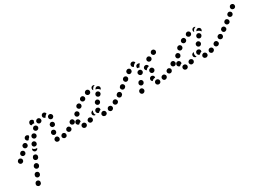

<svg xmlns="http://www.w3.org/2000/svg" viewBox="-29 -908 2525 1816"><g transform="rotate(-30 1233.5 0.5)"><path d="M15 265Q15 270 16 275Q18 280 22 283Q25 287 30 289Q34 291 39 291Q44 291 49 289Q53 288 57 284Q61 281 63 276L64 273Q68 263 65 254Q61 244 52 240Q42 236 32 239Q23 243 19 252L17 256Q15 260 15 265ZM50 200Q54 209 63 214Q68 216 73 216Q78 216 82 214Q87 212 91 209Q94 206 96 201L98 198Q102 188 98 178Q95 169 85 165Q76 160 66 164Q56 168 52 177L51 181Q46 190 50 200ZM82 115Q82 120 84 124Q86 129 89 133Q92 136 97 138Q106 143 116 139Q126 135 130 126L132 122Q134 118 134 113Q134 108 132 103Q130 98 127 95Q123 91 119 89Q109 85 100 89Q90 92 86 102L84 105Q82 110 82 115ZM117 49Q121 59 131 63Q135 65 140 65Q145 65 150 64Q154 62 158 58Q162 55 164 50L165 47Q169 38 166 28Q162 18 153 14Q148 12 143 12Q138 12 133 13Q129 15 125 19Q122 22 120 27L118 30Q114 39 117 49ZM26 0Q26 -10 19 -18Q11 -25 1 -26Q-9 -26 -17 -19V-18Q-25 -11 -25 -1Q-25 10 -18 17Q-11 25 -1 25Q10 25 17 18H18Q25 10 26 0ZM492 16Q496 14 499 9Q501 5 502 0Q503 -4 502 -9Q500 -20 492 -25Q483 -31 473 -29Q468 -28 464 -25Q459 -22 457 -18Q454 -14 453 -9Q452 -4 453 0Q455 11 464 16Q472 22 482 20H483Q487 19 492 16ZM395 15Q399 17 404 17Q409 17 414 16Q418 14 422 10Q429 3 429 -7Q429 -18 422 -25Q422 -25 422 -25Q422 -25 422 -25Q419 -29 414 -31Q410 -33 405 -33Q400 -33 395 -31Q390 -29 387 -26Q379 -19 379 -8Q379 2 386 9Q386 10 386 10Q390 14 395 15ZM568 -19Q571 -23 572 -28Q573 -33 572 -38Q571 -42 568 -47Q563 -55 553 -58Q543 -60 534 -54Q529 -52 526 -47Q524 -43 523 -39Q521 -34 522 -29Q523 -24 526 -20Q531 -11 541 -9Q552 -6 560 -12H561Q565 -15 568 -19ZM151 -26Q155 -17 164 -12Q169 -10 174 -10Q179 -10 183 -12Q188 -14 192 -17Q195 -20 197 -25L199 -28Q199 -29 199 -29Q199 -30 199 -30Q196 -30 193 -30Q184 -29 176 -33Q167 -36 161 -42Q157 -46 154 -50Q154 -50 154 -49Q153 -49 153 -49L152 -45Q147 -36 151 -26ZM81 -53Q81 -63 74 -71Q71 -74 66 -76Q61 -78 57 -78Q52 -79 47 -77Q42 -75 39 -71H38Q31 -64 30 -53Q30 -43 37 -36Q41 -32 45 -30Q50 -28 55 -28Q60 -28 64 -30Q69 -31 73 -35Q81 -42 81 -53ZM634 -73Q635 -83 629 -91Q626 -95 622 -98Q618 -101 613 -102Q608 -102 603 -101Q599 -100 595 -97H594Q586 -91 584 -81Q582 -71 588 -62Q591 -58 595 -56Q600 -53 604 -52Q609 -51 614 -52Q619 -53 623 -56V-57Q632 -62 634 -73ZM216 -87Q212 -97 202 -101Q192 -104 183 -100Q174 -96 170 -86Q168 -81 168 -76Q168 -71 170 -67Q172 -62 176 -59Q179 -55 184 -54Q194 -50 203 -54Q213 -58 216 -68Q220 -78 216 -87ZM391 -61Q387 -65 385 -69Q383 -73 383 -78Q382 -83 384 -88Q387 -98 397 -103Q406 -107 416 -104Q420 -102 424 -99Q428 -96 430 -91Q432 -87 433 -82Q433 -77 431 -72Q429 -65 423 -60Q416 -55 409 -55Q407 -55 405 -55Q405 -55 404 -55Q403 -55 402 -56Q401 -56 400 -56Q395 -58 391 -61ZM136 -106Q137 -116 129 -124Q122 -131 112 -131Q102 -131 94 -124H93Q86 -117 86 -106Q85 -96 93 -88Q100 -81 110 -81Q121 -80 128 -88H129Q136 -95 136 -106ZM250 -128Q256 -136 255 -147Q253 -157 245 -163Q237 -169 226 -168Q216 -166 210 -158Q207 -154 206 -149Q205 -144 205 -139Q206 -134 209 -130Q211 -126 215 -123Q223 -116 234 -118Q244 -120 250 -128ZM412 -141Q416 -131 426 -127Q430 -126 435 -126Q440 -126 445 -128Q449 -130 453 -133Q456 -137 458 -142Q462 -151 458 -161Q454 -170 444 -174Q439 -176 434 -176Q429 -176 425 -174Q420 -172 417 -168Q413 -165 412 -160H411Q408 -150 412 -141ZM166 -134Q161 -134 156 -136Q152 -138 148 -141Q141 -149 141 -159Q141 -170 149 -177Q157 -184 167 -184Q178 -184 185 -176Q186 -175 188 -173Q189 -171 190 -168Q186 -162 184 -155Q184 -154 184 -154Q180 -151 176 -148Q170 -142 166 -134ZM306 -198Q306 -209 299 -216Q295 -220 291 -222Q286 -224 281 -224Q276 -224 272 -223Q267 -221 264 -217H263Q256 -210 255 -200Q255 -189 262 -182Q266 -178 270 -176Q275 -174 280 -174Q285 -174 289 -176Q294 -177 297 -181H298Q305 -188 306 -198ZM437 -208Q444 -199 454 -198Q464 -196 472 -203Q481 -209 482 -219Q484 -230 477 -238Q471 -246 461 -248Q451 -249 442 -243Q434 -237 433 -227V-226Q431 -216 437 -208ZM352 -222Q357 -224 360 -228Q363 -232 365 -236Q366 -241 366 -246Q366 -251 363 -256Q359 -265 349 -268Q339 -271 330 -267V-266H329Q325 -264 322 -260Q319 -257 317 -252Q315 -247 316 -242Q316 -237 318 -233Q323 -224 333 -220Q343 -217 352 -222ZM394 -280Q401 -288 411 -289H412Q422 -290 430 -283Q437 -277 438 -267Q433 -264 429 -261Q421 -255 416 -247Q414 -243 413 -239Q403 -239 396 -246Q389 -252 388 -262Q388 -272 394 -280ZM263 -243Q261 -243 260 -242Q253 -247 251 -255Q249 -264 253 -271L254 -275Q258 -284 268 -288Q278 -292 287 -287Q292 -285 296 -281Q300 -276 301 -270Q298 -265 296 -259Q293 -252 293 -245Q288 -246 282 -247Q272 -247 263 -243Z M699 31Q704 29 708 26Q712 23 714 19Q716 14 717 9Q718 -1 711 -9Q705 -17 695 -18H694Q683 -19 675 -13Q667 -6 666 4Q666 9 667 14Q668 18 671 22Q675 26 679 29Q683 31 688 31L689 32Q694 32 699 31ZM916 28Q921 27 925 24Q929 21 932 17Q934 12 935 7Q936 -3 930 -11Q924 -19 914 -21H913Q908 -22 903 -20Q898 -19 894 -16Q890 -13 888 -9Q885 -5 884 0Q883 10 889 19Q895 27 906 28L907 29Q912 29 916 28ZM1008 4Q1013 -5 1010 -15Q1008 -20 1005 -24Q1002 -27 997 -30Q993 -32 988 -32Q983 -33 978 -31H977Q967 -28 963 -18Q958 -9 961 1Q963 5 966 9Q969 13 973 15Q978 17 983 18Q988 18 992 17L993 16Q1003 13 1008 4ZM790 1Q794 -9 790 -18Q787 -23 784 -26Q780 -30 776 -31Q771 -33 766 -33Q761 -33 756 -31L755 -30Q751 -28 748 -25Q744 -21 742 -16Q741 -12 741 -7Q741 -2 743 3Q745 7 749 11Q752 14 757 16Q762 18 767 17Q772 17 776 15H777Q787 11 790 1ZM1076 -21Q1079 -25 1081 -29Q1082 -34 1082 -39Q1081 -44 1079 -48Q1075 -58 1065 -61Q1055 -64 1046 -60L1045 -59Q1040 -57 1037 -53Q1034 -49 1032 -45Q1031 -40 1031 -35Q1031 -30 1034 -25Q1038 -16 1048 -13Q1058 -10 1067 -14L1068 -15Q1073 -17 1076 -21ZM833 -74Q828 -75 824 -73Q819 -72 816 -69L815 -68Q807 -62 806 -51Q805 -41 811 -33Q814 -29 819 -27Q823 -24 828 -24Q830 -24 831 -24Q833 -24 835 -24Q834 -26 833 -28Q828 -36 827 -46Q826 -55 829 -64V-65Q831 -70 833 -74ZM636 -34Q630 -42 631 -52V-53Q633 -63 641 -70Q649 -76 659 -75Q670 -74 676 -65Q682 -57 681 -47V-46Q681 -44 680 -43Q680 -41 679 -39Q679 -39 678 -39Q669 -37 661 -30Q658 -27 655 -24Q654 -24 654 -24Q653 -24 653 -24Q643 -25 636 -34ZM852 -38Q847 -48 850 -57L851 -59Q852 -63 855 -67Q858 -71 863 -73Q867 -76 872 -76Q877 -77 882 -75Q892 -73 897 -64Q902 -54 899 -44L898 -43Q898 -43 898 -43Q898 -43 898 -42Q888 -40 881 -34Q876 -30 872 -26Q871 -26 869 -26Q868 -26 867 -26Q857 -29 852 -38ZM1144 -63Q1147 -67 1148 -72Q1149 -77 1148 -82Q1147 -87 1144 -91Q1138 -99 1128 -101Q1117 -103 1109 -97L1108 -96Q1104 -94 1101 -89Q1099 -85 1098 -80Q1097 -75 1098 -71Q1099 -66 1102 -62Q1108 -53 1118 -51Q1128 -49 1137 -55V-56Q1142 -59 1144 -63ZM615 -73Q619 -82 627 -88Q629 -89 631 -91Q631 -91 631 -91Q631 -92 630 -92Q624 -100 614 -102Q604 -104 596 -98H595Q586 -92 584 -81Q583 -71 588 -63Q592 -58 597 -55Q603 -52 609 -52Q609 -53 609 -55V-56Q610 -65 615 -73ZM885 -114Q887 -103 896 -98Q904 -92 915 -95Q925 -97 930 -106L931 -107Q936 -115 934 -125Q932 -136 923 -141Q919 -144 914 -145Q909 -145 904 -144Q899 -143 895 -140Q891 -138 888 -133V-132Q882 -124 885 -114ZM661 -115Q662 -105 671 -99Q679 -93 689 -95Q700 -97 706 -105V-106Q712 -114 711 -124Q709 -135 700 -141Q692 -147 682 -145Q672 -143 666 -135L665 -134Q659 -126 661 -115ZM717 -187Q715 -182 714 -177Q713 -173 715 -168Q716 -163 719 -159Q722 -155 727 -153Q731 -150 736 -150Q741 -149 746 -151Q750 -152 754 -155L755 -156Q763 -162 764 -172Q766 -183 759 -191Q753 -199 743 -200Q732 -201 724 -195L723 -194Q719 -191 717 -187ZM927 -178Q929 -168 938 -163Q942 -160 947 -159Q952 -158 957 -159Q961 -160 966 -163Q970 -166 972 -170L973 -171Q979 -179 977 -189Q974 -200 966 -205Q962 -208 957 -209Q952 -210 947 -209Q942 -208 938 -205Q934 -202 931 -198V-197Q925 -189 927 -178ZM779 -224Q776 -214 781 -205Q786 -196 796 -193Q806 -190 815 -195H816Q825 -200 828 -210Q831 -220 826 -229Q822 -238 812 -241Q802 -244 793 -239H792Q783 -234 779 -224ZM956 -238 957 -239Q962 -248 972 -251Q982 -253 991 -248Q1000 -243 1003 -233Q1005 -223 1000 -214V-213Q999 -211 997 -210Q996 -208 994 -207Q993 -209 991 -212Q986 -219 978 -224Q971 -229 962 -231Q958 -232 954 -232Q954 -234 955 -235Q956 -237 956 -238ZM852 -258Q847 -249 850 -239Q852 -235 855 -231Q858 -227 863 -225Q867 -222 872 -222Q877 -221 882 -223H883Q893 -226 897 -235Q902 -244 899 -254Q896 -264 887 -269Q878 -274 868 -271H867Q857 -267 852 -258ZM937 -275Q945 -280 955 -278H956Q959 -277 962 -276Q965 -275 967 -273Q967 -273 966 -272Q957 -270 949 -264Q942 -258 937 -250V-249Q933 -243 932 -237Q928 -241 926 -247Q925 -253 926 -259Q928 -269 937 -275Z M1300 -1Q1300 4 1302 9Q1303 13 1307 17Q1310 21 1315 23Q1324 27 1334 23Q1343 20 1348 10L1349 8Q1351 4 1351 -1Q1351 -6 1349 -11Q1348 -15 1344 -19Q1341 -23 1336 -25Q1327 -29 1317 -25Q1307 -22 1303 -12L1302 -10Q1300 -6 1300 -1ZM1515 19Q1523 12 1524 2Q1524 -3 1523 -8Q1521 -13 1518 -17Q1515 -20 1511 -23Q1506 -25 1501 -26H1500Q1490 -27 1482 -20Q1474 -14 1473 -3Q1473 2 1474 6Q1475 11 1479 15Q1482 19 1486 21Q1491 24 1495 24H1496Q1507 25 1515 19ZM1596 3Q1601 -6 1599 -16Q1597 -20 1594 -24Q1591 -28 1587 -31Q1583 -33 1578 -34Q1573 -34 1568 -33H1567Q1557 -30 1552 -21Q1547 -12 1550 -2Q1551 3 1554 7Q1557 11 1561 13Q1566 16 1571 16Q1576 17 1580 15H1581Q1591 12 1596 3ZM1669 -30Q1673 -39 1668 -49Q1666 -53 1662 -56Q1658 -59 1653 -61Q1649 -63 1644 -62Q1639 -62 1634 -60V-59Q1629 -57 1626 -53Q1623 -49 1621 -45Q1620 -40 1620 -35Q1620 -30 1623 -25Q1625 -21 1629 -18Q1632 -15 1637 -13Q1642 -12 1647 -12Q1652 -12 1656 -15H1657Q1666 -20 1669 -30ZM1451 -64Q1456 -74 1465 -77Q1475 -81 1484 -77Q1493 -73 1497 -65Q1501 -57 1498 -48Q1492 -48 1485 -46Q1475 -44 1468 -37Q1464 -35 1462 -31Q1453 -36 1450 -45Q1447 -55 1451 -64ZM1334 -63Q1338 -54 1347 -49Q1352 -47 1357 -47Q1362 -47 1367 -49Q1371 -50 1375 -54Q1378 -57 1381 -62V-64Q1383 -68 1384 -73Q1384 -78 1382 -83Q1380 -87 1377 -91Q1374 -95 1369 -97Q1364 -99 1359 -99Q1355 -99 1350 -97Q1345 -96 1342 -92Q1338 -89 1336 -84L1335 -82Q1331 -73 1334 -63ZM1732 -64Q1735 -68 1736 -73Q1736 -78 1735 -82Q1734 -87 1731 -91Q1725 -100 1715 -102Q1705 -103 1697 -97H1696Q1688 -91 1686 -81Q1684 -71 1690 -62Q1696 -54 1706 -52Q1716 -50 1725 -56V-57Q1729 -59 1732 -64ZM1147 -65Q1149 -69 1150 -74Q1151 -79 1150 -84Q1149 -89 1146 -93Q1140 -101 1130 -103Q1120 -105 1111 -99L1110 -97Q1106 -95 1103 -90Q1100 -86 1099 -81Q1099 -76 1100 -72Q1101 -67 1104 -63Q1110 -54 1120 -52Q1130 -51 1138 -57L1140 -58Q1144 -61 1147 -65ZM1482 -114Q1486 -105 1495 -100Q1500 -98 1505 -98Q1510 -98 1514 -100Q1519 -102 1523 -105Q1526 -108 1528 -113L1529 -114Q1531 -118 1531 -123Q1531 -128 1529 -133Q1527 -137 1524 -141Q1521 -145 1516 -147Q1507 -151 1497 -147Q1487 -144 1483 -134Q1478 -124 1482 -114ZM1213 -125Q1214 -135 1207 -143Q1201 -151 1191 -152Q1180 -153 1172 -147L1171 -145Q1162 -139 1161 -129Q1160 -118 1167 -110Q1173 -102 1183 -101Q1194 -100 1202 -107L1203 -108Q1212 -114 1213 -125ZM1416 -142Q1420 -145 1422 -150Q1425 -154 1425 -159Q1426 -164 1424 -169Q1421 -179 1412 -184Q1403 -188 1393 -185H1392Q1382 -182 1377 -173Q1372 -164 1376 -154Q1379 -144 1388 -139Q1397 -134 1407 -137L1408 -138Q1412 -139 1416 -142ZM1458 -189Q1466 -196 1476 -196H1477Q1487 -196 1494 -188Q1501 -181 1501 -171Q1495 -171 1489 -168Q1480 -165 1473 -158Q1468 -154 1465 -148Q1458 -151 1454 -158Q1450 -164 1450 -172Q1450 -182 1458 -189ZM1275 -173Q1276 -183 1270 -192Q1267 -196 1262 -198Q1258 -201 1253 -201Q1248 -202 1243 -201Q1239 -199 1235 -196L1233 -195Q1225 -189 1224 -178Q1222 -168 1229 -160Q1232 -156 1236 -153Q1240 -151 1245 -150Q1250 -150 1255 -151Q1260 -152 1264 -155L1265 -157Q1273 -163 1275 -173ZM1338 -219Q1340 -229 1335 -237Q1329 -246 1318 -248Q1308 -250 1300 -244L1298 -243Q1289 -237 1288 -227Q1286 -216 1292 -208Q1297 -199 1308 -197Q1318 -196 1326 -201L1328 -203Q1337 -208 1338 -219ZM1516 -246Q1513 -242 1511 -237Q1510 -233 1510 -228Q1510 -223 1513 -218Q1517 -209 1527 -206Q1537 -203 1546 -207L1547 -208Q1551 -210 1555 -214Q1558 -217 1559 -222Q1561 -227 1561 -232Q1560 -237 1558 -241Q1553 -250 1543 -254Q1534 -257 1524 -252Q1519 -250 1516 -246ZM1396 -224V-226Q1397 -231 1400 -235Q1403 -239 1408 -241Q1412 -244 1417 -244Q1422 -245 1426 -244Q1431 -243 1434 -241Q1438 -238 1440 -235Q1435 -231 1431 -227Q1424 -219 1421 -210Q1420 -207 1420 -205Q1412 -208 1404 -209Q1400 -209 1396 -209Q1395 -212 1395 -216Q1395 -220 1396 -224ZM1356 -262Q1356 -267 1358 -272Q1360 -276 1364 -280Q1368 -283 1372 -285Q1373 -285 1375 -286Q1384 -289 1394 -284Q1403 -280 1406 -270Q1407 -269 1407 -268Q1407 -267 1408 -265Q1401 -264 1396 -260Q1387 -255 1382 -247Q1378 -242 1376 -237Q1370 -238 1365 -242Q1360 -246 1357 -253Q1356 -257 1356 -262ZM1580 -272Q1576 -262 1581 -253Q1583 -248 1587 -245Q1591 -242 1595 -240Q1600 -239 1605 -239Q1610 -240 1615 -242Q1620 -244 1623 -248Q1626 -252 1628 -257Q1629 -261 1629 -266Q1629 -271 1626 -276Q1622 -285 1612 -288Q1602 -291 1593 -287L1592 -286Q1583 -282 1580 -272Z M1801 31Q1806 29 1810 26Q1814 23 1816 19Q1818 14 1819 9Q1820 -1 1813 -9Q1807 -17 1797 -18H1796Q1785 -19 1777 -13Q1769 -6 1768 4Q1768 9 1769 14Q1770 18 1773 22Q1777 26 1781 29Q1785 31 1790 31L1791 32Q1796 32 1801 31ZM2018 28Q2023 27 2027 24Q2031 21 2034 17Q2036 12 2037 7Q2038 -3 2032 -11Q2026 -19 2016 -21H2015Q2010 -22 2005 -20Q2000 -19 1996 -16Q1992 -13 1990 -9Q1987 -5 1986 0Q1985 10 1991 19Q1997 27 2008 28L2009 29Q2014 29 2018 28ZM2110 4Q2115 -5 2112 -15Q2110 -20 2107 -24Q2104 -27 2099 -30Q2095 -32 2090 -32Q2085 -33 2080 -31H2079Q2069 -28 2065 -18Q2060 -9 2063 1Q2065 5 2068 9Q2071 13 2075 15Q2080 17 2085 18Q2090 18 2094 17L2095 16Q2105 13 2110 4ZM1892 1Q1896 -9 1892 -18Q1889 -23 1886 -26Q1882 -30 1878 -31Q1873 -33 1868 -33Q1863 -33 1858 -31L1857 -30Q1853 -28 1850 -25Q1846 -21 1844 -16Q1843 -12 1843 -7Q1843 -2 1845 3Q1847 7 1851 11Q1854 14 1859 16Q1864 18 1869 17Q1874 17 1878 15H1879Q1889 11 1892 1ZM2178 -21Q2181 -25 2183 -29Q2184 -34 2184 -39Q2183 -44 2181 -48Q2177 -58 2167 -61Q2157 -64 2148 -60L2147 -59Q2142 -57 2139 -53Q2136 -49 2134 -45Q2133 -40 2133 -35Q2133 -30 2136 -25Q2140 -16 2150 -13Q2160 -10 2169 -14L2170 -15Q2175 -17 2178 -21ZM1935 -74Q1930 -75 1926 -73Q1921 -72 1918 -69L1917 -68Q1909 -62 1908 -51Q1907 -41 1913 -33Q1916 -29 1921 -27Q1925 -24 1930 -24Q1932 -24 1933 -24Q1935 -24 1937 -24Q1936 -26 1935 -28Q1930 -36 1929 -46Q1928 -55 1931 -64V-65Q1933 -70 1935 -74ZM1738 -34Q1732 -42 1733 -52V-53Q1735 -63 1743 -70Q1751 -76 1761 -75Q1772 -74 1778 -65Q1784 -57 1783 -47V-46Q1783 -44 1782 -43Q1782 -41 1781 -39Q1781 -39 1780 -39Q1771 -37 1763 -30Q1760 -27 1757 -24Q1756 -24 1756 -24Q1755 -24 1755 -24Q1745 -25 1738 -34ZM1954 -38Q1949 -48 1952 -57L1953 -59Q1954 -63 1957 -67Q1960 -71 1965 -73Q1969 -76 1974 -76Q1979 -77 1984 -75Q1994 -73 1999 -64Q2004 -54 2001 -44L2000 -43Q2000 -43 2000 -43Q2000 -43 2000 -42Q1990 -40 1983 -34Q1978 -30 1974 -26Q1973 -26 1971 -26Q1970 -26 1969 -26Q1959 -29 1954 -38ZM2246 -63Q2249 -67 2250 -72Q2251 -77 2250 -82Q2249 -87 2246 -91Q2240 -99 2230 -101Q2219 -103 2211 -97L2210 -96Q2206 -94 2203 -89Q2201 -85 2200 -80Q2199 -75 2200 -71Q2201 -66 2204 -62Q2210 -53 2220 -51Q2230 -49 2239 -55V-56Q2244 -59 2246 -63ZM1717 -73Q1721 -82 1729 -88Q1731 -89 1733 -91Q1733 -91 1733 -91Q1733 -92 1732 -92Q1726 -100 1716 -102Q1706 -104 1698 -98H1697Q1688 -92 1686 -81Q1685 -71 1690 -63Q1694 -58 1699 -55Q1705 -52 1711 -52Q1711 -53 1711 -55V-56Q1712 -65 1717 -73ZM1987 -114Q1989 -103 1998 -98Q2006 -92 2017 -95Q2027 -97 2032 -106L2033 -107Q2038 -115 2036 -125Q2034 -136 2025 -141Q2021 -144 2016 -145Q2011 -145 2006 -144Q2001 -143 1997 -140Q1993 -138 1990 -133V-132Q1984 -124 1987 -114ZM1763 -115Q1764 -105 1773 -99Q1781 -93 1791 -95Q1802 -97 1808 -105V-106Q1814 -114 1813 -124Q1811 -135 1802 -141Q1794 -147 1784 -145Q1774 -143 1768 -135L1767 -134Q1761 -126 1763 -115ZM1819 -187Q1817 -182 1816 -177Q1815 -173 1817 -168Q1818 -163 1821 -159Q1824 -155 1829 -153Q1833 -150 1838 -150Q1843 -149 1848 -151Q1852 -152 1856 -155L1857 -156Q1865 -162 1866 -172Q1868 -183 1861 -191Q1855 -199 1845 -200Q1834 -201 1826 -195L1825 -194Q1821 -191 1819 -187ZM2029 -178Q2031 -168 2040 -163Q2044 -160 2049 -159Q2054 -158 2059 -159Q2063 -160 2068 -163Q2072 -166 2074 -170L2075 -171Q2081 -179 2079 -189Q2076 -200 2068 -205Q2064 -208 2059 -209Q2054 -210 2049 -209Q2044 -208 2040 -205Q2036 -202 2033 -198V-197Q2027 -189 2029 -178ZM1881 -224Q1878 -214 1883 -205Q1888 -196 1898 -193Q1908 -190 1917 -195H1918Q1927 -200 1930 -210Q1933 -220 1928 -229Q1924 -238 1914 -241Q1904 -244 1895 -239H1894Q1885 -234 1881 -224ZM2058 -238 2059 -239Q2064 -248 2074 -251Q2084 -253 2093 -248Q2102 -243 2105 -233Q2107 -223 2102 -214V-213Q2101 -211 2099 -210Q2098 -208 2096 -207Q2095 -209 2093 -212Q2088 -219 2080 -224Q2073 -229 2064 -231Q2060 -232 2056 -232Q2056 -234 2057 -235Q2058 -237 2058 -238ZM1954 -258Q1949 -249 1952 -239Q1954 -235 1957 -231Q1960 -227 1965 -225Q1969 -222 1974 -222Q1979 -221 1984 -223H1985Q1995 -226 1999 -235Q2004 -244 2001 -254Q1998 -264 1989 -269Q1980 -274 1970 -271H1969Q1959 -267 1954 -258ZM2039 -275Q2047 -280 2057 -278H2058Q2061 -277 2064 -276Q2067 -275 2069 -273Q2069 -273 2068 -272Q2059 -270 2051 -264Q2044 -258 2039 -250V-249Q2035 -243 2034 -237Q2030 -241 2028 -247Q2027 -253 2028 -259Q2030 -269 2039 -275Z M2248 -63Q2250 -67 2251 -72Q2252 -77 2251 -82Q2250 -87 2247 -91Q2244 -95 2240 -97Q2236 -100 2231 -101Q2226 -102 2221 -100Q2216 -99 2212 -96Q2207 -93 2205 -89Q2202 -85 2201 -80Q2201 -75 2202 -70Q2203 -65 2206 -61Q2209 -57 2213 -54Q2217 -52 2222 -51Q2227 -50 2232 -51Q2236 -52 2240 -55L2241 -56Q2245 -59 2248 -63ZM2310 -107Q2313 -112 2314 -116Q2314 -121 2313 -126Q2312 -131 2309 -135Q2303 -144 2293 -145Q2283 -147 2274 -141V-140Q2270 -137 2267 -133Q2264 -129 2264 -124Q2263 -119 2264 -114Q2265 -109 2268 -105Q2274 -97 2284 -95Q2295 -94 2303 -100H2304Q2308 -103 2310 -107ZM2375 -162Q2377 -173 2370 -181Q2364 -189 2354 -191Q2344 -192 2335 -186V-185Q2331 -182 2328 -178Q2326 -174 2325 -169Q2324 -164 2326 -159Q2327 -154 2330 -150Q2336 -142 2346 -141Q2357 -139 2365 -145L2366 -146Q2374 -152 2375 -162ZM2436 -211Q2437 -221 2430 -229Q2423 -237 2413 -238Q2403 -239 2395 -232H2394Q2386 -225 2385 -215Q2384 -205 2391 -197Q2397 -189 2408 -188Q2418 -187 2426 -193L2427 -194Q2435 -201 2436 -211ZM2492 -264Q2492 -275 2485 -282Q2477 -289 2467 -289Q2456 -289 2449 -282V-281Q2442 -274 2442 -264Q2442 -253 2449 -246Q2453 -243 2458 -241Q2462 -239 2467 -239Q2472 -239 2477 -241Q2481 -243 2485 -246Q2492 -254 2492 -264Z"/></g></svg>

Font: FRB American Cursive Dotted Black
Style: Bold Italic
Weight: 900
Italic angle: -25°
Version: Version 2.0;Modular Font Editor K font №1